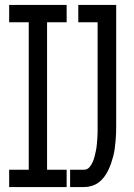

<svg xmlns="http://www.w3.org/2000/svg" viewBox="-20 -755 540 775"><path d="M263 0V-70H320Q332 -70 340.5 -79.5Q349 -89 354 -100.5Q359 -112 362 -124Q365 -136 367.5 -148.5Q370 -161 371 -173.5Q372 -186 373 -198Q374 -210 374 -222.5Q374 -235 374 -248V-665H296V-735H449V-248Q449 -232 448.5 -216.5Q448 -201 446.5 -185.5Q445 -170 443 -154.5Q441 -139 437 -124Q433 -109 428 -94.5Q423 -80 416 -66Q409 -52 399.5 -39.5Q390 -27 377.5 -18Q365 -9 350 -4.5Q335 0 320 0ZM17 0V-70H96V-665H17V-735H249V-665H170V-70H249V0Z"/></svg>

Font: Iosevka Algr
Style: Regular
Weight: 400
Monospace: yes
Designer: Belleve Invis
Foundry: Belleve Invis
Version: Version 26.0.2; ttfautohint (v1.8.3)